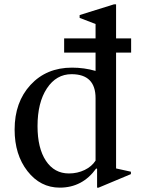

<svg xmlns="http://www.w3.org/2000/svg" viewBox="-20 -850 647 880"><path d="M254 10Q165 10 106 -65.5Q47 -141 47 -256Q47 -382 120 -461Q193 -540 310 -540Q366 -540 418 -525V-609H274V-674H418V-740L345 -768V-781L502 -830H512V-674H581V-609H512V-78L580 -63V-52L432 10H425V-76L421 -78Q358 10 254 10ZM296 -55Q335 -55 368 -71Q401 -87 418 -114V-400Q418 -510 308 -510Q238 -510 195 -445Q152 -380 152 -272Q152 -171 190.5 -113Q229 -55 296 -55Z"/></svg>

Font: Libre Caslon Text
Style: Regular
Weight: 400
Designer: Pablo Impallari, Rodrigo Fuenzalida
Foundry: Pablo Impallari, Rodrigo Fuenzalida
Version: Version 1.002